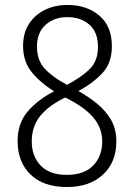

<svg xmlns="http://www.w3.org/2000/svg" viewBox="-20 -744 540 774"><path d="M250 10Q155 10 103 -40.5Q51 -91 51 -175Q51 -248 92.5 -295.5Q134 -343 198 -376Q143 -410 108 -453Q73 -496 73 -559Q73 -611 97 -648Q121 -685 161.5 -704.5Q202 -724 252 -724Q330 -724 380.5 -681Q431 -638 431 -558Q431 -490 392.5 -449Q354 -408 296 -377Q337 -354 371.5 -326Q406 -298 427.5 -261Q449 -224 449 -174Q449 -90 395 -40Q341 10 250 10ZM250 -402Q304 -430 339.5 -463.5Q375 -497 375 -555Q375 -614 340.5 -644.5Q306 -675 251 -675Q199 -675 164 -644Q129 -613 129 -556Q129 -501 160.5 -467Q192 -433 250 -402ZM249 -39Q319 -39 355.5 -76.5Q392 -114 392 -174Q392 -228 356 -270.5Q320 -313 243 -351Q177 -319 142.5 -277Q108 -235 108 -174Q108 -114 144 -76.5Q180 -39 249 -39Z"/></svg>

Font: Noto Sans Gurmukhi UI SemiCondensed Light
Style: Regular
Weight: 300
Width: 4
Designer: Jelle Bosma - Monotype Design Team
Foundry: Monotype Imaging Inc.
Version: Version 2.004; ttfautohint (v1.8.4.7-5d5b)